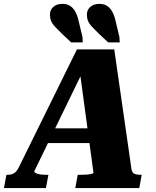

<svg xmlns="http://www.w3.org/2000/svg" viewBox="-67 -963 799 983"><path d="M168 -305.8H427.2L415.8 -230.4H143.6ZM340.4 -605.6H361.2L108.4 -86Q107.8 -81 116.6 -76.5Q125.4 -72 139.3 -70Q153.2 -68 167.6 -68H180.8L168.2 0H-46.8L-34.2 -68H-29.2Q-8.6 -68 4.9 -76.1Q18.4 -84.2 30.4 -108.6L326.8 -710H518L606 -98Q608.8 -79.2 620.8 -73.6Q632.8 -68 654.2 -68H658.6L646 0H318.4L331 -68H346.8Q361.6 -68 376.2 -69Q390.8 -70 400.9 -72.5Q411 -75 411.6 -78ZM336 -854 355.4 -772.6 356.6 -746H297.4L251 -789.4Q228.4 -811.2 214.3 -826.5Q200.2 -841.8 194.4 -856.4Q188.6 -871 188.6 -887.8Q188.6 -912.8 206.4 -928Q224.2 -943.2 252.2 -943.2Q275.4 -943.2 291.4 -933.2Q307.4 -923.2 318.4 -903.5Q329.4 -883.8 336 -854ZM525.2 -854 544.6 -772.6 545.8 -746H486.6L440.2 -789.4Q417.6 -811.2 403.5 -826.5Q389.4 -841.8 383.6 -856.4Q377.8 -871 377.8 -887.8Q377.8 -912.8 395.6 -928Q413.4 -943.2 441.4 -943.2Q464.6 -943.2 480.6 -933.2Q496.6 -923.2 507.6 -903.5Q518.6 -883.8 525.2 -854Z"/></svg>

Font: Roboto Serif 20pt
Style: Italic
Weight: 400
Italic angle: -10°
Designer: Greg Gazdowicz
Foundry: Commercial Type
Version: Version 1.008